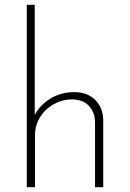

<svg xmlns="http://www.w3.org/2000/svg" viewBox="-20 -776 540 796"><path d="M91 0V-756H124V-280L122 -295Q141 -336 185.5 -365Q230 -394 288 -394Q342 -394 374.5 -362Q407 -330 408 -279V0H374V-272Q373 -310 349 -336.5Q325 -363 279 -364Q239 -364 203.5 -344.5Q168 -325 146.5 -291Q125 -257 125 -214V0Z"/></svg>

Font: Josefin Sans ExtraLight
Style: Regular
Weight: 250
Designer: Santiago Orozco
Foundry: Typemade
Version: Version 2.000